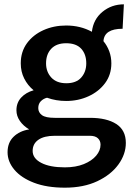

<svg xmlns="http://www.w3.org/2000/svg" viewBox="-20 -617 622 888"><path d="M286 -150Q239 -150 197.5 -165Q181 -161 169 -149Q157 -137 157 -117Q157 -97 174 -84.5Q191 -72 233 -72H396Q473.5 -72 517.8 -43.5Q562 -15 562 44Q562 96.5 527.5 144Q493 191.5 429.8 221.2Q366.5 251 280 251Q196.5 251 137.2 228.2Q78 205.5 46.5 168Q15 130.5 15 87Q15 42.5 42.8 15.5Q70.5 -11.5 115 -18.5Q88 -34.5 72 -57.5Q56 -80.5 56 -107Q56 -142 78 -165.8Q100 -189.5 135.5 -199.5Q108 -222 92 -253.8Q76 -285.5 76 -324Q76 -377.5 104.5 -416.8Q133 -456 180.8 -477.5Q228.5 -499 286 -499Q352 -499 405 -470Q411.5 -527.5 453.8 -562.2Q496 -597 553 -597L547 -484Q462 -484 458.5 -426.5Q475.5 -406 485.2 -380Q495 -354 495 -324Q495 -271.5 466 -232.5Q437 -193.5 389.5 -171.8Q342 -150 286 -150ZM287 -232Q332.5 -232 355.8 -258.5Q379 -285 379 -324Q379 -366 355.8 -391.5Q332.5 -417 286 -417Q241 -417 217 -391.5Q193 -366 193 -324Q193 -285 217.2 -258.5Q241.5 -232 287 -232ZM131 81Q131 115.5 170.8 136.2Q210.5 157 280 157Q330.5 157 367.5 142Q404.5 127 424.8 103Q445 79 445 52Q445 34 432.8 22.5Q420.5 11 396 11H233Q184 11 157.5 29.5Q131 48 131 81Z"/></svg>

Font: Karla
Style: Bold
Weight: 700
Designer: Jonathan Pinhorn
Version: Version 2.004; ttfautohint (v1.8.4.7-5d5b);gftools[0.9.33]